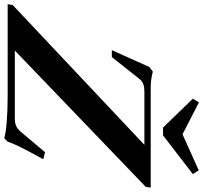

<svg xmlns="http://www.w3.org/2000/svg" viewBox="-108 -880 943 890"><g transform="rotate(90 363.0 -435.5)"><path d="M509.8 -720.2 376 -858.4 393.1 -886.7 541 -810.5 708 -885.7 725.6 -858.4 545.9 -720.2ZM558.6 16.1Q539.1 8.8 484.1 4.4Q429.2 0 369.6 0H-62L-58.1 -23.4L589.8 -633.8H343.3Q322.8 -633.8 308.8 -628.9Q294.9 -624 283.2 -609.4L183.1 -482.9H150.9L229 -656.7L250.5 -672.9Q288.6 -663.1 322.3 -663.1H788.1L784.7 -640.1L152.8 -33.2H468.3Q489.7 -33.2 503.4 -39.8Q517.1 -46.4 531.7 -63.5L624 -173.3L656.7 -165Q584 -34.2 575.7 -0.5Z"/></g></svg>

Font: Elstob
Style: Bold Italic
Weight: 700
Italic angle: -20°
Designer: Peter S. Baker
Version: Version 1.015